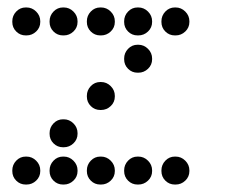

<svg xmlns="http://www.w3.org/2000/svg" viewBox="-20 -508 640 515"><path d="M49 -488Q34 -488 23.5 -477Q13 -466 13 -451V-449Q13 -434 23.5 -423.5Q34 -413 49 -413H51Q66 -413 77 -423.5Q88 -434 88 -449V-451Q88 -466 77 -477Q66 -488 51 -488ZM149 -488Q134 -488 123.5 -477Q113 -466 113 -451V-449Q113 -434 123.5 -423.5Q134 -413 149 -413H151Q166 -413 177 -423.5Q188 -434 188 -449V-451Q188 -466 177 -477Q166 -488 151 -488ZM249 -488Q234 -488 223.5 -477Q213 -466 213 -451V-449Q213 -434 223.5 -423.5Q234 -413 249 -413H251Q266 -413 277 -423.5Q288 -434 288 -449V-451Q288 -466 277 -477Q266 -488 251 -488ZM349 -488Q334 -488 323.5 -477Q313 -466 313 -451V-449Q313 -434 323.5 -423.5Q334 -413 349 -413H351Q366 -413 377 -423.5Q388 -434 388 -449V-451Q388 -466 377 -477Q366 -488 351 -488ZM449 -488Q434 -488 423.5 -477Q413 -466 413 -451V-449Q413 -434 423.5 -423.5Q434 -413 449 -413H451Q466 -413 477 -423.5Q488 -434 488 -449V-451Q488 -466 477 -477Q466 -488 451 -488ZM349 -388Q334 -388 323.5 -377Q313 -366 313 -351V-349Q313 -334 323.5 -323.5Q334 -313 349 -313H351Q366 -313 377 -323.5Q388 -334 388 -349V-351Q388 -366 377 -377Q366 -388 351 -388ZM249 -288Q234 -288 223.5 -277Q213 -266 213 -251V-249Q213 -234 223.5 -223.5Q234 -213 249 -213H251Q266 -213 277 -223.5Q288 -234 288 -249V-251Q288 -266 277 -277Q266 -288 251 -288ZM149 -188Q134 -188 123.5 -177Q113 -166 113 -151V-149Q113 -134 123.5 -123.5Q134 -113 149 -113H151Q166 -113 177 -123.5Q188 -134 188 -149V-151Q188 -166 177 -177Q166 -188 151 -188ZM49 -88Q34 -88 23.5 -77Q13 -66 13 -51V-49Q13 -34 23.5 -23.5Q34 -13 49 -13H51Q66 -13 77 -23.5Q88 -34 88 -49V-51Q88 -66 77 -77Q66 -88 51 -88ZM149 -88Q134 -88 123.5 -77Q113 -66 113 -51V-49Q113 -34 123.5 -23.5Q134 -13 149 -13H151Q166 -13 177 -23.5Q188 -34 188 -49V-51Q188 -66 177 -77Q166 -88 151 -88ZM249 -88Q234 -88 223.5 -77Q213 -66 213 -51V-49Q213 -34 223.5 -23.5Q234 -13 249 -13H251Q266 -13 277 -23.5Q288 -34 288 -49V-51Q288 -66 277 -77Q266 -88 251 -88ZM349 -88Q334 -88 323.5 -77Q313 -66 313 -51V-49Q313 -34 323.5 -23.5Q334 -13 349 -13H351Q366 -13 377 -23.5Q388 -34 388 -49V-51Q388 -66 377 -77Q366 -88 351 -88ZM449 -88Q434 -88 423.5 -77Q413 -66 413 -51V-49Q413 -34 423.5 -23.5Q434 -13 449 -13H451Q466 -13 477 -23.5Q488 -34 488 -49V-51Q488 -66 477 -77Q466 -88 451 -88Z"/></svg>

Font: Doto Rounded
Style: Bold
Weight: 700
Monospace: yes
Version: Version 1.000